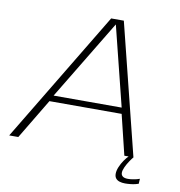

<svg xmlns="http://www.w3.org/2000/svg" viewBox="-103 -758 916 978"><g transform="rotate(10 354.5 -269.0)"><path d="M-15 0H32L156.5 -207.5H530L580.5 0H627.5L458.5 -677H393ZM172.5 -239 421 -650H422L524.5 -239ZM608 138.5Q622 138.5 636 137Q650 135.5 661.2 132.8Q672.5 130 677.5 128L679 102Q673.5 104.5 663.2 107Q653 109.5 641.5 111.2Q630 113 618.5 113Q600.5 113 591.8 106.2Q583 99.5 583 87.5Q583 75 591 57.8Q599 40.5 610 24.2Q621 8 628 0H602.5Q593 9 581 26.2Q569 43.5 561 62.8Q553 82 553 98Q553 112.5 560 121.5Q567 130.5 579.8 134.5Q592.5 138.5 608 138.5Z"/></g></svg>

Font: Anybody SemiExpanded ExtraLight
Style: Italic
Weight: 250
Width: 6
Italic angle: -10°
Version: Version 1.113;gftools[0.9.25]